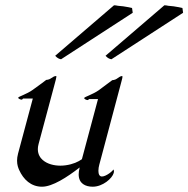

<svg xmlns="http://www.w3.org/2000/svg" viewBox="-20 -706 712 726"><path d="M365.7 -121.6 436 -385.7 440 -400.9C442.2 -408.8 443.1 -413.3 443.1 -415.8C443.1 -417.8 442.4 -418.5 441.3 -418.5C435.5 -418.5 426.9 -412.1 421.5 -408.2C414.8 -403.3 404.4 -402.8 404.4 -402.8L352.6 -364.3C330.9 -349.1 300.1 -339.8 298.6 -335.9C296.9 -331.5 307.6 -327.6 311 -327.6C314.4 -327.6 316.5 -331.5 316.5 -331.5H350.6L289.7 -104C285.5 -101.1 281.4 -98.6 277.9 -96.7C262.4 -87.9 235.8 -79.6 208.4 -79.6C185 -79.6 159.2 -85.4 141.4 -101.1C133.1 -108.3 123.1 -121.4 123.1 -141.9C123.1 -147.7 123.9 -154.1 125.8 -161.1L184.7 -380.9C190.6 -403.2 193.3 -412.4 193.3 -416.1C193.3 -418 192.6 -418.5 191.3 -418.5C185.5 -418.5 177.2 -413.1 171.7 -409.2C165.1 -404.3 154.7 -403.8 154.7 -403.8C154.7 -403.8 127.6 -382.8 103 -365.7C81.2 -350.1 49.9 -340.8 48.9 -336.9C47.8 -333 58.5 -329.1 61.4 -329.1C64.8 -329.1 67 -333.5 67 -333.5H104.1L48.2 -125C45.6 -115 44.5 -106.2 44.5 -98.5C44.5 -81.7 49.4 -70.2 52.3 -63.5C68.5 -27.3 97.3 0 138.8 0C178.3 0 233.3 -35.6 281.3 -72.8C278.7 -62.9 277.5 -54.2 277.5 -46.7C277.5 -11.6 303.3 0 330.7 0C368.3 0 404.5 -31.3 410.1 -52.2C412.7 -62 408.6 -64.9 408.1 -64.9C407.9 -60.5 381.5 -38.6 365.4 -38.6C355.7 -38.6 352.1 -48.2 352.1 -60.3C352.1 -67.7 353.4 -75.9 355.5 -83.5ZM401.3 -481.9 672.3 -657.7 669.8 -675.8C663.7 -677.2 650.6 -680.2 636.5 -682.1L616.6 -684.1C611 -685.5 605.4 -686 601.5 -686L379.1 -495.1C387.5 -485.4 395.5 -482.9 401.3 -481.9ZM210.9 -481.9 481.9 -657.7 479.3 -675.8C473.3 -677.2 460.2 -680.2 446.1 -682.1L426.2 -684.1C420.6 -685.5 415 -686 411.1 -686L188.7 -495.1C197.1 -485.4 205.1 -482.9 210.9 -481.9Z"/></svg>

Font: Pierce
Style: Oblique
Weight: 400
Italic angle: -15°
Version: Version 0.2.0